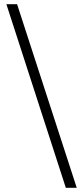

<svg xmlns="http://www.w3.org/2000/svg" viewBox="-20 -730 393 910"><path d="M61 -710 343.8 160.2H292L10.3 -710Z"/></svg>

Font: Varta
Style: Light
Weight: 300
Designer: Joana Correia, Viktoriya Grabowska, Eben Sorkin
Foundry: Sorkin Type
Version: Version 1.002; ttfautohint (v1.3) -l 8 -r 24 -G 200 -x 12 -H